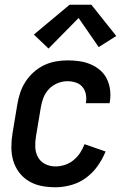

<svg xmlns="http://www.w3.org/2000/svg" viewBox="-20 -783 540 811"><path d="M215 8Q184 8 155.5 2.5Q127 -3 102.5 -17.5Q78 -32 61 -54.5Q44 -77 36 -104Q28 -131 28 -161Q28 -191 33 -221L53 -341Q57 -366 65 -390.5Q73 -415 87.5 -437.5Q102 -460 122 -478Q142 -496 166 -507.5Q190 -519 215.5 -523.5Q241 -528 265 -528Q291 -528 315.5 -524.5Q340 -521 362.5 -511.5Q385 -502 403 -486.5Q421 -471 431.5 -449.5Q442 -428 445 -403Q448 -378 444 -353Q443 -351 443 -349.5Q443 -348 443 -347H342Q342 -348 342.5 -348.5Q343 -349 343 -350Q346 -368 342.5 -385.5Q339 -403 328 -416Q317 -429 300 -434.5Q283 -440 265 -440Q244 -440 223 -431.5Q202 -423 186.5 -406.5Q171 -390 163 -369Q155 -348 152 -327L132 -207Q128 -184 129 -161Q130 -138 140.5 -119Q151 -100 171 -90Q191 -80 215 -80Q234 -80 254 -86.5Q274 -93 290.5 -106.5Q307 -120 318.5 -137.5Q330 -155 337 -174L426 -143Q413 -111 392.5 -82Q372 -53 343.5 -32Q315 -11 281 -1.5Q247 8 215 8ZM185 -578 123 -637 274 -763H366L471 -631L397 -584L312 -707Z"/></svg>

Font: Iosevka SS04 Semibold
Style: Italic
Weight: 600
Italic angle: -9°
Monospace: yes
Designer: Belleve Invis
Foundry: Belleve Invis
Version: Version 19.0.0; ttfautohint (v1.8.4)